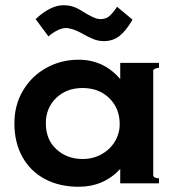

<svg xmlns="http://www.w3.org/2000/svg" viewBox="-20 -700 673 733"><path d="M587 -441Q580 -441 572.5 -438Q565 -435 565 -430V-30Q565 -25 572.5 -22Q580 -19 587 -19V0H439V-55Q376 13 280 13Q207 13 151.5 -16.5Q96 -46 65.5 -101Q35 -156 35 -229Q35 -300 68.5 -355.5Q102 -411 158 -441.5Q214 -472 280 -472Q376 -472 439 -398V-460H587ZM437 -226Q437 -286 397.5 -325Q358 -364 295 -364Q234 -364 194.5 -326Q155 -288 155 -229Q155 -167 195.5 -130Q236 -93 295 -93Q336 -93 368.5 -111.5Q401 -130 419 -160.5Q437 -191 437 -226ZM230 -593Q218 -593 200 -584.5Q182 -576 165 -561L116 -627Q142 -652 169.5 -666Q197 -680 221 -680Q243 -680 259.5 -674.5Q276 -669 296 -656Q342 -627 362 -627Q384 -627 396.5 -637.5Q409 -648 427 -674L486 -625Q461 -582 436 -562.5Q411 -543 376 -543Q355 -543 334.5 -551.5Q314 -560 292 -573Q256 -593 230 -593Z"/></svg>

Font: Aoboshi One
Style: Regular
Weight: 400
Designer: IKIMOJI
Foundry: Natsumi Matsuba
Version: Version 1.000; ttfautohint (v1.8.3)